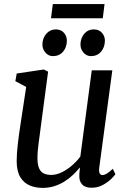

<svg xmlns="http://www.w3.org/2000/svg" viewBox="-20 -905 628 935"><path d="M187.6 10Q153.3 10 124.7 -1.9Q96.1 -13.9 78.8 -42.4Q61.5 -70.8 61.2 -120.7Q61.2 -138.2 62.6 -159Q64 -179.8 66.7 -202.9Q69.3 -226 72.5 -249.4Q75.6 -272.9 79.1 -294.8L107.5 -481.7L54.8 -509.7L61.4 -547L193.4 -566.6L214.2 -556L179 -290.8Q176.5 -269.3 173.6 -248.8Q170.7 -228.2 168.2 -208.8Q165.6 -189.5 164 -171.4Q162.4 -153.3 162.4 -136.6Q162.4 -103.3 170.5 -85.2Q178.5 -67.1 193.5 -60.1Q208.6 -53.2 229.4 -53.2Q255.3 -53.2 281.7 -66.4Q308.2 -79.7 331.6 -100.1Q354.9 -120.6 371.2 -142.6L426.9 -562.6H527L463.3 -88.6Q460.8 -69.9 465.3 -61.1Q469.8 -52.4 478.3 -52.4Q487.9 -52.4 499.6 -59.3Q511.3 -66.2 529.4 -82.9L542 -56.7Q537.7 -49.7 521.6 -33.7Q505.6 -17.8 480.7 -4.2Q455.9 9.3 425.2 9.3Q394.3 9.3 379.4 -7.6Q364.4 -24.4 366.4 -52.7Q366.3 -54.6 366.5 -58.5Q366.7 -62.3 367.2 -67.3Q367.8 -72.3 368.3 -77.6Q368.8 -82.8 369.3 -87.4L368 -88.4Q353.3 -70.3 334.9 -52.8Q316.5 -35.3 293.9 -21.1Q271.2 -7 244.8 1.5Q218.3 10 187.6 10ZM237.4 -631.7Q216.2 -631.7 201.1 -649.1Q186 -666.5 186.5 -689.9Q187.5 -720.1 205.8 -741Q224.2 -761.8 251.6 -761.8Q277.3 -761.8 291.6 -745.1Q305.9 -728.4 305.6 -705.8Q305.2 -674.7 287 -653.2Q268.7 -631.7 237.4 -631.7ZM422.6 -631.7Q401.4 -631.7 386.4 -649.1Q371.3 -666.5 371.8 -689.9Q372.8 -720.1 390.6 -741Q408.4 -761.8 436.5 -761.8Q461.9 -761.8 476.6 -745.1Q491.3 -728.4 490.8 -705.8Q490.3 -674.7 472 -653.2Q453.7 -631.7 422.6 -631.7ZM237.3 -885.3H489.1L480.5 -816.2H228.4Z"/></svg>

Font: Merriweather Light
Style: Italic
Weight: 300
Italic angle: -7.8°
Designer: Eben Sorkin
Foundry: Eben Sorkin
Version: Version 2.101